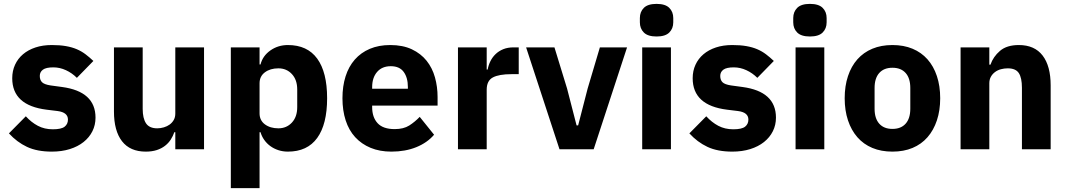

<svg xmlns="http://www.w3.org/2000/svg" viewBox="-20 -769 5495 989"><path d="M247 12Q171 12 119 -12.5Q67 -37 26 -82L113 -170Q141 -139 175 -121Q209 -103 252 -103Q296 -103 313 -116.5Q330 -130 330 -153Q330 -190 277 -197L220 -204Q43 -226 43 -366Q43 -404 57.5 -435.5Q72 -467 98.5 -489.5Q125 -512 162.5 -524.5Q200 -537 247 -537Q288 -537 319.5 -531.5Q351 -526 375.5 -515.5Q400 -505 420.5 -489.5Q441 -474 461 -455L376 -368Q351 -393 319.5 -407.5Q288 -422 255 -422Q217 -422 201 -410Q185 -398 185 -378Q185 -357 196.5 -345.5Q208 -334 240 -329L299 -321Q472 -298 472 -163Q472 -125 456 -93Q440 -61 410.5 -37.5Q381 -14 339.5 -1Q298 12 247 12Z M883 -88H878Q871 -68 859.5 -50Q848 -32 830 -18Q812 -4 787.5 4Q763 12 731 12Q650 12 608.5 -41.5Q567 -95 567 -195V-525H715V-208Q715 -160 732 -134Q749 -108 790 -108Q807 -108 824 -113Q841 -118 854 -127.5Q867 -137 875 -151Q883 -165 883 -184V-525H1031V0H883Z M1169 -525H1317V-437H1322Q1333 -481 1372.5 -509Q1412 -537 1463 -537Q1563 -537 1614 -467Q1665 -397 1665 -263Q1665 -129 1614 -58.5Q1563 12 1463 12Q1437 12 1414 4.5Q1391 -3 1372.5 -16.5Q1354 -30 1341 -48.5Q1328 -67 1322 -88H1317V200H1169ZM1414 -108Q1456 -108 1483.5 -137.5Q1511 -167 1511 -217V-308Q1511 -358 1483.5 -387.5Q1456 -417 1414 -417Q1372 -417 1344.5 -396.5Q1317 -376 1317 -340V-185Q1317 -149 1344.5 -128.5Q1372 -108 1414 -108Z M1996 12Q1936 12 1889 -7.5Q1842 -27 1809.5 -62.5Q1777 -98 1760.5 -149Q1744 -200 1744 -263Q1744 -325 1760 -375.5Q1776 -426 1807.5 -462Q1839 -498 1885 -517.5Q1931 -537 1990 -537Q2055 -537 2101.5 -515Q2148 -493 2177.5 -456Q2207 -419 2220.5 -370.5Q2234 -322 2234 -269V-225H1897V-217Q1897 -165 1925 -134.5Q1953 -104 2013 -104Q2059 -104 2088 -122.5Q2117 -141 2142 -167L2216 -75Q2181 -34 2124.5 -11Q2068 12 1996 12ZM1993 -428Q1948 -428 1922.5 -398.5Q1897 -369 1897 -320V-312H2081V-321Q2081 -369 2059.5 -398.5Q2038 -428 1993 -428Z M2339 0V-525H2487V-411H2492Q2496 -433 2506 -453.5Q2516 -474 2532.5 -490Q2549 -506 2572 -515.5Q2595 -525 2626 -525H2652V-387H2615Q2550 -387 2518.5 -370Q2487 -353 2487 -307V0Z M2862 0 2690 -525H2836L2901 -313L2950 -123H2958L3007 -313L3070 -525H3210L3038 0Z M3362 -581Q3317 -581 3296.5 -601.5Q3276 -622 3276 -654V-676Q3276 -708 3296.5 -728.5Q3317 -749 3362 -749Q3407 -749 3427.5 -728.5Q3448 -708 3448 -676V-654Q3448 -622 3427.5 -601.5Q3407 -581 3362 -581ZM3288 -525H3436V0H3288Z M3752 12Q3676 12 3624 -12.5Q3572 -37 3531 -82L3618 -170Q3646 -139 3680 -121Q3714 -103 3757 -103Q3801 -103 3818 -116.5Q3835 -130 3835 -153Q3835 -190 3782 -197L3725 -204Q3548 -226 3548 -366Q3548 -404 3562.5 -435.5Q3577 -467 3603.5 -489.5Q3630 -512 3667.5 -524.5Q3705 -537 3752 -537Q3793 -537 3824.5 -531.5Q3856 -526 3880.5 -515.5Q3905 -505 3925.5 -489.5Q3946 -474 3966 -455L3881 -368Q3856 -393 3824.5 -407.5Q3793 -422 3760 -422Q3722 -422 3706 -410Q3690 -398 3690 -378Q3690 -357 3701.5 -345.5Q3713 -334 3745 -329L3804 -321Q3977 -298 3977 -163Q3977 -125 3961 -93Q3945 -61 3915.5 -37.5Q3886 -14 3844.5 -1Q3803 12 3752 12Z M4152 -581Q4107 -581 4086.5 -601.5Q4066 -622 4066 -654V-676Q4066 -708 4086.5 -728.5Q4107 -749 4152 -749Q4197 -749 4217.5 -728.5Q4238 -708 4238 -676V-654Q4238 -622 4217.5 -601.5Q4197 -581 4152 -581ZM4078 -525H4226V0H4078Z M4577 12Q4519 12 4473.5 -7Q4428 -26 4396.5 -62Q4365 -98 4348 -149Q4331 -200 4331 -263Q4331 -326 4348 -377Q4365 -428 4396.5 -463.5Q4428 -499 4473.5 -518Q4519 -537 4577 -537Q4635 -537 4680.5 -518Q4726 -499 4757.5 -463.5Q4789 -428 4806 -377Q4823 -326 4823 -263Q4823 -200 4806 -149Q4789 -98 4757.5 -62Q4726 -26 4680.5 -7Q4635 12 4577 12ZM4577 -105Q4621 -105 4645 -132Q4669 -159 4669 -209V-316Q4669 -366 4645 -393Q4621 -420 4577 -420Q4533 -420 4509 -393Q4485 -366 4485 -316V-209Q4485 -159 4509 -132Q4533 -105 4577 -105Z M4928 0V-525H5076V-436H5082Q5096 -477 5131 -507Q5166 -537 5228 -537Q5309 -537 5350.5 -483Q5392 -429 5392 -329V0H5244V-317Q5244 -368 5228 -392.5Q5212 -417 5171 -417Q5153 -417 5136 -412.5Q5119 -408 5105.5 -398Q5092 -388 5084 -373.5Q5076 -359 5076 -340V0Z"/></svg>

Font: IBM Plex Sans Arabic
Style: Bold
Weight: 700
Designer: Mike Abbink, Paul van der Laan, Pieter van Rosmalen, Wael Morcos, Khajak Apelian
Foundry: Bold Monday
Version: Version 1.2